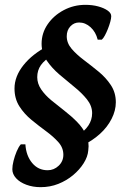

<svg xmlns="http://www.w3.org/2000/svg" viewBox="-20 -672 523 794"><path d="M345 -50Q343 -24 326 3Q309 30 282 52.5Q255 75 221 88.5Q187 102 148 102Q116 102 89 92Q62 82 46.5 65Q31 48 31 28Q31 13 36 -7Q41 -27 49 -46Q57 -65 66 -75H85Q88 -28 113 2Q138 32 177 32Q203 32 222.5 13.5Q242 -5 242 -32Q242 -61 221.5 -84Q201 -107 171 -129Q141 -151 110.5 -176Q80 -201 60 -232.5Q40 -264 40 -306Q40 -356 77 -402.5Q114 -449 178 -482L200 -446Q164 -424 149 -402.5Q134 -381 134 -353Q134 -326 150.5 -302Q167 -278 192.5 -257Q218 -236 246.5 -214Q275 -192 299 -167.5Q323 -143 336.5 -114Q350 -85 345 -50ZM299 -110Q361 -149 361 -204Q361 -234 340 -260.5Q319 -287 288 -312Q257 -337 225.5 -364Q194 -391 173 -422Q152 -453 152 -491Q152 -535 177 -571.5Q202 -608 243.5 -630Q285 -652 333 -652Q362 -652 386 -645.5Q410 -639 425 -628.5Q440 -618 440 -605Q440 -596 436 -581.5Q432 -567 426 -552Q420 -537 413.5 -525Q407 -513 401 -508H384Q376 -540 354.5 -559.5Q333 -579 307 -579Q286 -579 271 -563Q256 -547 256 -522Q256 -494 276 -470.5Q296 -447 326.5 -424Q357 -401 387.5 -376Q418 -351 438.5 -320Q459 -289 459 -249Q459 -215 441.5 -180.5Q424 -146 393 -118Q362 -90 322 -71Z"/></svg>

Font: Alegreya SemiBold
Style: Italic
Weight: 600
Italic angle: -7°
Designer: Juan Pablo del Peral
Foundry: Huerta Tipografica
Version: Version 2.009